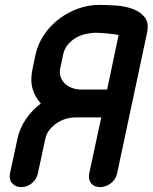

<svg xmlns="http://www.w3.org/2000/svg" viewBox="-20 -756 624 785"><path d="M418 -390 465 -613Q457 -614 445.5 -616Q434 -618 421 -619Q408 -620 395.5 -621Q383 -622 373 -622Q352 -622 330 -617Q308 -612 289.5 -601Q271 -590 257 -573Q243 -556 238 -532L227 -480Q222 -459 227.5 -442.5Q233 -426 245 -414.5Q257 -403 274.5 -396.5Q292 -390 312 -390ZM288 -276Q269 -276 249 -270Q229 -264 212 -252.5Q195 -241 182 -224.5Q169 -208 165 -187L135 -48Q130 -23 110.5 -7Q91 9 66 9Q43 9 29.5 -7Q16 -23 21 -48L51 -187Q60 -231 86 -269Q112 -307 147 -333Q122 -360 112.5 -395.5Q103 -431 114 -479L125 -532Q135 -577 160.5 -614.5Q186 -652 222 -679Q258 -706 300 -721Q342 -736 385 -736Q416 -736 453.5 -733.5Q491 -731 522.5 -719.5Q554 -708 572 -685Q590 -662 581 -621L459 -48Q454 -23 433.5 -7Q413 9 390 9Q365 9 352.5 -7Q340 -23 345 -48L394 -276Z"/></svg>

Font: VDS
Style: Bold Italic
Weight: 700
Designer: artmaker
Foundry: artmaker
Version: Version 1.000 2009 initial release